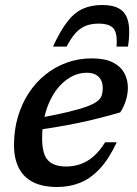

<svg xmlns="http://www.w3.org/2000/svg" viewBox="-20 -737 548 768"><path d="M327 -446Q298 -446 271.5 -433.2Q245 -420.5 222.5 -397.2Q200 -374 183.5 -341.5Q167 -309 157.8 -269.2Q148.5 -229.5 148.5 -185Q148.5 -120.5 171.8 -95.8Q195 -71 244.5 -71Q274.5 -71 302 -80.5Q329.5 -90 354.2 -111.5Q379 -133 400.5 -168H447Q415.5 -100.5 378.5 -61.2Q341.5 -22 299.2 -5.5Q257 11 208.5 11Q151.5 11 113.2 -8Q75 -27 55.5 -64.5Q36 -102 36 -157Q36 -216 51.2 -268.5Q66.5 -321 94.5 -364Q122.5 -407 161.2 -438.2Q200 -469.5 247 -486.5Q294 -503.5 347.5 -503.5Q399.5 -503.5 431 -487.5Q462.5 -471.5 477 -445Q491.5 -418.5 491.5 -386Q491.5 -360.5 483.2 -334.5Q475 -308.5 461 -287.5Q420 -275.5 377.8 -264.8Q335.5 -254 293 -245.2Q250.5 -236.5 209.5 -229.5Q168.5 -222.5 130 -217.5L133 -264.5Q206 -278 253.5 -289.5Q301 -301 329 -311.5Q357 -322 370.2 -332.8Q383.5 -343.5 387.2 -356.2Q391 -369 391 -384.5Q391 -403.5 383.8 -417.2Q376.5 -431 362.5 -438.5Q348.5 -446 327 -446ZM374.5 -642.5Q346 -642.5 323.8 -634Q301.5 -625.5 283 -605.5Q264.5 -585.5 246.5 -550.5H192Q221 -614 249.5 -650.5Q278 -687 311.5 -702Q345 -717 388.5 -717Q435 -717 460.5 -700.2Q486 -683.5 493.5 -646.8Q501 -610 492 -550.5H446Q450.5 -603.5 434.2 -623Q418 -642.5 374.5 -642.5Z"/></svg>

Font: Newsreader 9pt Medium
Style: Italic
Weight: 500
Italic angle: -17°
Designer: Hugues Gentile
Foundry: Production Type
Version: Version 1.003